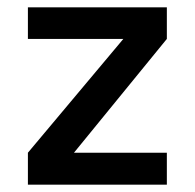

<svg xmlns="http://www.w3.org/2000/svg" viewBox="-20 -503 530 523"><path d="M56 0V-87L316 -397H56V-483H434.5V-397L181.5 -87H434.5V0Z"/></svg>

Font: Karla SemiBold
Style: Regular
Weight: 600
Designer: Jonathan Pinhorn
Version: Version 2.004; ttfautohint (v1.8.4.7-5d5b);gftools[0.9.33]